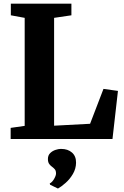

<svg xmlns="http://www.w3.org/2000/svg" viewBox="-20 -763 679 1054"><path d="M38.5 0V-61L115.5 -72V-665L39.5 -679V-743H372V-679L277 -665V-73L474.5 -83.5L548 -275L627.5 -264L597.5 0ZM397.5 130.5Q397 163.5 380.2 192Q363.5 220.5 340.2 241Q317 261.5 299 271.5H297L255 251L253 244Q266 238 276.8 219.5Q287.5 201 287.5 189.5Q287.5 174 281 166.5Q274.5 159 267 153.5Q258.5 148 250.8 138Q243 128 243 110Q243 89.5 255.8 77.2Q268.5 65 285 59.8Q301.5 54.5 313 54.5H316Q352.5 54.5 375.2 74.5Q398 94.5 397.5 130.5Z"/></svg>

Font: Merriweather 24pt ExtraBold
Style: Regular
Weight: 800
Version: Version 2.100